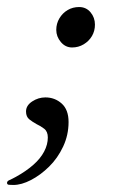

<svg xmlns="http://www.w3.org/2000/svg" viewBox="-70 -397 344 546"><path d="M-32 129Q-39 129 -44.5 128.5Q-50 128 -50 123Q-50 118 -43 115Q-36 112 -25 106Q4 90 24.5 72Q45 54 55.5 34Q66 14 66 -6Q66 -23 55.5 -31Q45 -39 34 -44Q23 -50 13.5 -57.5Q4 -65 4 -80Q4 -97 21.5 -108.5Q39 -120 59 -120Q86 -120 105.5 -102.5Q125 -85 125 -50Q125 -13 109.5 20Q94 53 69.5 77Q45 101 18 115Q-9 129 -32 129ZM135 -262Q116 -262 103 -277.5Q90 -293 90 -312Q90 -330 99 -345Q108 -360 122.5 -368.5Q137 -377 155 -377Q175 -377 187.5 -362Q200 -347 200 -327Q200 -309 191.5 -294.5Q183 -280 168 -271Q153 -262 135 -262Z"/></svg>

Font: EB Garamond
Style: Italic
Weight: 400
Italic angle: -17.2°
Designer: Georg Duffner and Octavio Pardo
Foundry: Georg Duffner
Version: Version 1.001